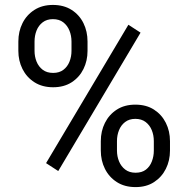

<svg xmlns="http://www.w3.org/2000/svg" viewBox="-20 -741 751 771"><path d="M53.7 -574.2Q53.7 -614.7 70.3 -647.9Q86.9 -681.2 118.2 -701.2Q149.4 -721.2 192.4 -721.2Q236.3 -721.2 267.6 -701.2Q298.8 -681.2 315.2 -647.9Q331.5 -614.7 331.5 -574.2V-536.6Q331.5 -497.1 315.2 -463.9Q298.8 -430.7 267.8 -410.6Q236.8 -390.6 193.4 -390.6Q149.9 -390.6 118.4 -410.6Q86.9 -430.7 70.3 -463.9Q53.7 -497.1 53.7 -536.6ZM118.7 -536.6Q118.7 -514.2 126.7 -493.9Q134.8 -473.6 151.4 -460.9Q168 -448.2 193.4 -448.2Q218.3 -448.2 234.6 -460.7Q251 -473.1 259 -493.4Q267.1 -513.7 267.1 -536.6V-574.2Q267.1 -597.7 258.8 -618.2Q250.5 -638.7 234.1 -651.4Q217.8 -664.1 192.4 -664.1Q168 -664.1 151.4 -651.4Q134.8 -638.7 126.7 -618.2Q118.7 -597.7 118.7 -574.2ZM213.9 -54.2 165 -85.9 495.6 -641.6 544.4 -609.9ZM384.8 -174.3Q384.8 -214.4 401.4 -247.6Q418 -280.8 449 -300.8Q480 -320.8 523.4 -320.8Q567.4 -320.8 598.4 -300.8Q629.4 -280.8 646 -247.6Q662.6 -214.4 662.6 -174.3V-136.2Q662.6 -96.2 646 -63Q629.4 -29.8 598.6 -9.8Q567.9 10.3 524.4 10.3Q480.5 10.3 449.2 -9.8Q418 -29.8 401.4 -63Q384.8 -96.2 384.8 -136.2ZM449.7 -136.2Q449.7 -113.3 458 -93Q466.3 -72.8 482.9 -60.1Q499.5 -47.4 524.4 -47.4Q549.8 -47.4 565.9 -59.8Q582 -72.3 589.8 -92.8Q597.7 -113.3 597.7 -136.2V-174.3Q597.7 -197.8 589.6 -218Q581.5 -238.3 564.9 -251Q548.3 -263.7 523.4 -263.7Q499 -263.7 482.4 -251Q465.8 -238.3 457.8 -218Q449.7 -197.8 449.7 -174.3Z"/></svg>

Font: Robert Sans Medium
Style: Regular
Weight: 500
Designer: Christian Robertson (extended by Adam Twardoch)
Foundry: Google
Version: Version 12.135;April 2, 2019;FontCreator 11.5.0.2425 64-bit;